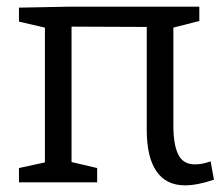

<svg xmlns="http://www.w3.org/2000/svg" viewBox="-20 -548 671 577"><path d="M37 0V-43L115 -60V-465L37 -483V-525L190 -528H579V-485L501 -465V-170Q501 -114 515.5 -84Q530 -54 566 -54Q587 -54 613 -63L623 -8Q573 9 536 9Q479 9 450 -33.5Q421 -76 421 -158V-467L195 -468V-61L272 -43V0Z"/></svg>

Font: Bitter
Style: Regular
Weight: 400
Designer: Sol Matas, and Bitter project Authors
Foundry: Sol Matas
Version: Version 2.001